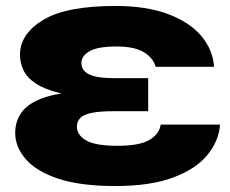

<svg xmlns="http://www.w3.org/2000/svg" viewBox="-20 -608 773 644"><path d="M47 -424Q47 -494 124.5 -541Q202 -588 367 -588Q472 -588 544.5 -560.5Q617 -533 655.5 -487Q694 -441 698 -384H502Q495 -412 464 -432Q433 -452 371 -452Q307 -452 280 -436Q253 -420 253 -397Q253 -381 263.5 -369.5Q274 -358 297.5 -352Q321 -346 360 -346H477V-235H361Q315 -235 288 -229.5Q261 -224 249.5 -212.5Q238 -201 238 -183Q238 -155 269 -137Q300 -119 373 -119Q448 -119 481 -138.5Q514 -158 519 -190H718Q714 -135 675.5 -88Q637 -41 560.5 -12.5Q484 16 367 16Q250 16 176 -8.5Q102 -33 66.5 -74Q31 -115 31 -162Q31 -206 57.5 -237.5Q84 -269 145.5 -286Q207 -303 314 -303V-283Q234 -283 182 -295.5Q130 -308 100 -328Q70 -348 58.5 -373Q47 -398 47 -424Z"/></svg>

Font: Unbounded
Style: Bold
Weight: 700
Designer: Luke Prowse, Jean-Baptiste Morizot, Fátima Lázaro, Florian Runge
Foundry: NaN
Version: Version 1.700